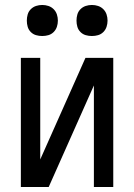

<svg xmlns="http://www.w3.org/2000/svg" viewBox="-20 -753 540 773"><path d="M64 0V-520H142V-111L324 -520H436V0H358V-409L176 0ZM350 -608Q337 -608 325 -611.5Q313 -615 304 -624Q295 -633 291.5 -645Q288 -657 288 -670Q288 -683 291.5 -695Q295 -707 304 -716Q313 -725 325 -729Q337 -733 350 -733Q363 -733 375 -729Q387 -725 396 -716Q405 -707 409 -695Q413 -683 413 -670Q413 -657 409 -645Q405 -633 396 -624Q387 -615 375 -611.5Q363 -608 350 -608ZM150 -608Q137 -608 125 -611.5Q113 -615 104 -624Q95 -633 91.5 -645Q88 -657 88 -670Q88 -683 91.5 -695Q95 -707 104 -716Q113 -725 125 -729Q137 -733 150 -733Q163 -733 175 -729Q187 -725 196 -716Q205 -707 209 -695Q213 -683 213 -670Q213 -657 209 -645Q205 -633 196 -624Q187 -615 175 -611.5Q163 -608 150 -608Z"/></svg>

Font: Iosevka Algr
Style: Regular
Weight: 400
Monospace: yes
Designer: Belleve Invis
Foundry: Belleve Invis
Version: Version 26.0.2; ttfautohint (v1.8.3)